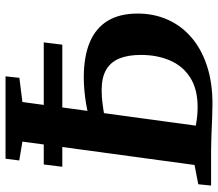

<svg xmlns="http://www.w3.org/2000/svg" viewBox="-67 -716 788 694"><g transform="rotate(-90 327.0 -369.0)"><path d="M298.5 5Q276.4 5 245.7 3.8Q215.1 2.5 184.7 1.2Q154.4 0 132.5 0H3.3L8 -46.4L77.7 -59.8L162.2 -682L94 -693.4L100.3 -743H398.1L392.7 -693L305.3 -682L219.8 -55.3Q233.5 -52.5 251.3 -50.6Q269 -48.7 286.7 -48.7Q351.9 -48.7 393.7 -75.5Q435.5 -102.3 455.5 -148.7Q475.5 -195.1 475.5 -253.7Q475.5 -300 462.6 -331.6Q449.6 -363.2 421.6 -379.4Q393.5 -395.6 347.7 -395.6Q323.4 -395.6 298.4 -392.2Q273.3 -388.9 255.8 -385.6L262.9 -444.1Q278.6 -448.6 300.5 -452.1Q322.5 -455.7 346.6 -457.9Q370.7 -460.2 392.7 -460.2Q469.3 -460.2 521 -438.6Q572.6 -416.9 598.8 -373.7Q625 -330.6 625 -265.4Q625 -207 603.2 -157.5Q581.3 -108 539.3 -71.6Q497.3 -35.2 436.7 -15.1Q376 5 298.5 5ZM71.2 -537.8 79.5 -604.8H520.8L512.5 -537.8Z"/></g></svg>

Font: Merriweather Light
Style: Italic
Weight: 300
Italic angle: -7.8°
Designer: Eben Sorkin
Foundry: Eben Sorkin
Version: Version 2.101